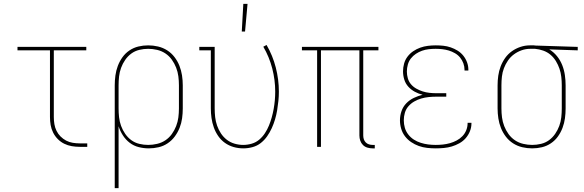

<svg xmlns="http://www.w3.org/2000/svg" viewBox="-20 -764 3040 999"><path d="M395 0Q374 0 353.5 -3.5Q333 -7 314.5 -16Q296 -25 281 -40Q266 -55 256.5 -74Q247 -93 243.5 -113.5Q240 -134 240 -155V-502H71V-520H429V-502H260V-155Q260 -136 263 -118Q266 -100 274 -83.5Q282 -67 295 -54Q308 -41 324 -32.5Q340 -24 358.5 -21Q377 -18 395 -18H434V0Z M577 215V-320Q577 -346 580.5 -371.5Q584 -397 593 -421Q602 -445 617 -466Q632 -487 653.5 -501.5Q675 -516 700 -522Q725 -528 751 -528Q777 -528 802.5 -522Q828 -516 850 -502Q872 -488 888 -467Q904 -446 913.5 -422Q923 -398 927 -372Q931 -346 931 -320V-200Q931 -174 927.5 -148.5Q924 -123 914.5 -99Q905 -75 889.5 -54Q874 -33 852.5 -18.5Q831 -4 805.5 2Q780 8 754 8Q728 8 702 1.5Q676 -5 655 -21Q634 -37 619.5 -59.5Q605 -82 597 -107V215ZM751 -10Q774 -10 797.5 -15.5Q821 -21 840.5 -34Q860 -47 874 -66.5Q888 -86 896.5 -108Q905 -130 908 -153Q911 -176 911 -200V-320Q911 -344 908 -367Q905 -390 896.5 -412Q888 -434 874 -453.5Q860 -473 840.5 -486Q821 -499 797.5 -504.5Q774 -510 751 -510Q728 -510 705 -504.5Q682 -499 663.5 -485.5Q645 -472 631.5 -452.5Q618 -433 610 -411Q602 -389 599.5 -366Q597 -343 597 -320V-200Q597 -177 599.5 -154Q602 -131 610 -109Q618 -87 631.5 -67.5Q645 -48 663.5 -34.5Q682 -21 705 -15.5Q728 -10 751 -10Z M1246 8Q1220 8 1195.5 1Q1171 -6 1150.5 -20.5Q1130 -35 1115.5 -56Q1101 -77 1092.5 -101Q1084 -125 1080.5 -150Q1077 -175 1077 -200V-502H1017V-520H1097V-200Q1097 -177 1099.5 -154.5Q1102 -132 1109.5 -110.5Q1117 -89 1129.5 -70Q1142 -51 1160 -37Q1178 -23 1200.5 -16.5Q1223 -10 1245 -10Q1268 -10 1290 -16.5Q1312 -23 1329 -37.5Q1346 -52 1358.5 -71Q1371 -90 1379.5 -111Q1388 -132 1394 -153.5Q1400 -175 1404 -197.5Q1408 -220 1410 -242.5Q1412 -265 1412 -287Q1412 -348 1396.5 -408Q1381 -468 1350 -521L1367 -530Q1399 -475 1415 -412.5Q1431 -350 1431 -287Q1431 -263 1428.5 -238.5Q1426 -214 1422 -190Q1418 -166 1411 -142.5Q1404 -119 1394 -97Q1384 -75 1370 -55Q1356 -35 1337 -20Q1318 -5 1294 1.5Q1270 8 1246 8ZM1238 -600 1246 -744H1268L1255 -600Z M1919 8Q1905 8 1891.5 4Q1878 0 1868.5 -9.5Q1859 -19 1854.5 -32Q1850 -45 1850 -59V-502H1650V0H1630V-502H1551V-520H1949V-502H1870V-59Q1870 -49 1873 -39.5Q1876 -30 1883 -23Q1890 -16 1899.5 -13Q1909 -10 1919 -10H1930V8Z M2247 8Q2225 8 2202.5 5.5Q2180 3 2159 -4.5Q2138 -12 2119.5 -24.5Q2101 -37 2087.5 -54.5Q2074 -72 2067.5 -94Q2061 -116 2061 -138Q2061 -162 2069 -185.5Q2077 -209 2094 -226.5Q2111 -244 2133 -254.5Q2155 -265 2179 -271Q2158 -276 2138.5 -286.5Q2119 -297 2104.5 -313Q2090 -329 2083.5 -350Q2077 -371 2077 -393Q2077 -413 2082.5 -433Q2088 -453 2100.5 -469.5Q2113 -486 2130 -497.5Q2147 -509 2166.5 -516Q2186 -523 2206.5 -525.5Q2227 -528 2247 -528Q2267 -528 2286.5 -526Q2306 -524 2325 -517.5Q2344 -511 2361 -500.5Q2378 -490 2390.5 -474.5Q2403 -459 2410 -440Q2417 -421 2417 -401V-397H2397V-400Q2397 -418 2391 -434.5Q2385 -451 2374 -464.5Q2363 -478 2347.5 -487Q2332 -496 2315.5 -501Q2299 -506 2281.5 -508Q2264 -510 2247 -510Q2229 -510 2211 -508Q2193 -506 2176 -500Q2159 -494 2144 -484Q2129 -474 2118 -460Q2107 -446 2102 -428Q2097 -410 2097 -392Q2097 -374 2102 -356.5Q2107 -339 2118.5 -325.5Q2130 -312 2146 -303Q2162 -294 2179 -288.5Q2196 -283 2214 -281Q2232 -279 2250 -279H2302V-261H2250Q2230 -261 2210.5 -259Q2191 -257 2172 -251.5Q2153 -246 2135.5 -236Q2118 -226 2105 -211Q2092 -196 2086.5 -177Q2081 -158 2081 -138Q2081 -118 2086.5 -99Q2092 -80 2104.5 -64Q2117 -48 2133.5 -37.5Q2150 -27 2169 -21Q2188 -15 2207.5 -12.5Q2227 -10 2247 -10Q2266 -10 2284.5 -12Q2303 -14 2321 -19Q2339 -24 2356 -33Q2373 -42 2386 -55.5Q2399 -69 2406 -86.5Q2413 -104 2413 -123V-125H2433V-122Q2433 -101 2425 -81Q2417 -61 2403 -45Q2389 -29 2370 -18.5Q2351 -8 2331 -2Q2311 4 2289.5 6Q2268 8 2247 8Z M2749 8Q2723 8 2697.5 2Q2672 -4 2650 -18Q2628 -32 2612 -53Q2596 -74 2586.5 -98Q2577 -122 2573 -148Q2569 -174 2569 -200V-320Q2569 -345 2572.5 -370Q2576 -395 2585 -418.5Q2594 -442 2608.5 -462.5Q2623 -483 2643.5 -497.5Q2664 -512 2688 -520Q2712 -528 2737 -528H2750Q2754 -528 2758 -528Q2762 -528 2766 -527L2986 -520V-502L2838 -507Q2861 -493 2878 -472Q2895 -451 2905 -426Q2915 -401 2919 -374Q2923 -347 2923 -320V-200Q2923 -174 2919.5 -148.5Q2916 -123 2907 -99Q2898 -75 2883 -54Q2868 -33 2846.5 -18.5Q2825 -4 2800 2Q2775 8 2749 8ZM2749 -10Q2772 -10 2795 -15.5Q2818 -21 2836.5 -34.5Q2855 -48 2868.5 -67.5Q2882 -87 2890 -109Q2898 -131 2900.5 -154Q2903 -177 2903 -200V-320Q2903 -342 2900.5 -364Q2898 -386 2891 -406.5Q2884 -427 2872.5 -446Q2861 -465 2844.5 -479Q2828 -493 2807 -500.5Q2786 -508 2764 -510H2739Q2716 -510 2694.5 -502.5Q2673 -495 2654.5 -481.5Q2636 -468 2623 -449Q2610 -430 2602 -409Q2594 -388 2591.5 -365.5Q2589 -343 2589 -320V-200Q2589 -176 2592 -153Q2595 -130 2603.5 -108Q2612 -86 2626 -66.5Q2640 -47 2659.5 -34Q2679 -21 2702.5 -15.5Q2726 -10 2749 -10Z"/></svg>

Font: Iosevka Curly Slab Thin
Style: Regular
Weight: 100
Monospace: yes
Designer: Belleve Invis
Foundry: Belleve Invis
Version: Version 22.1.2; ttfautohint (v1.8.4)